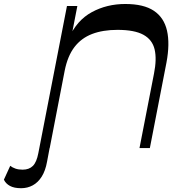

<svg xmlns="http://www.w3.org/2000/svg" viewBox="-167 -761 919 987"><path d="M-58.4 206.5Q-94.4 206.5 -115.9 194.7Q-137.4 183 -147 162.7L-114.4 91.4Q-103.3 100.3 -87.4 105.8Q-71.6 111.2 -50.7 111.2Q-17.3 111.2 2.1 91.8Q21.4 72.4 30.1 26L49.6 -73.3L101.2 -69.8L74.7 71Q66.4 116.8 47.5 146.9Q28.6 177 1.3 191.8Q-25.9 206.5 -58.4 206.5ZM35.2 0 177.2 -730H230.6L192.8 -535.6L186.9 -564.8Q227.9 -656.8 305.1 -698.6Q382.3 -740.5 476.9 -740.5Q572 -740.5 624.1 -705.5Q676.2 -670.5 691.5 -603.5Q706.8 -536.4 688.9 -440.2L603.4 0H550.1L624.7 -382.9Q639.5 -457.3 627.8 -507.1Q616.1 -556.9 570.3 -582.2Q524.5 -607.5 437.2 -607.5Q361.9 -607.5 306.6 -586.4Q251.2 -565.2 216.1 -519.6Q180.9 -473.9 165.8 -398.9L88.6 0Z"/></svg>

Font: Savate ExtraLight
Style: Italic
Weight: 200
Italic angle: -11°
Designer: Max Esnée
Foundry: Plomb Type
Version: Version 2.000